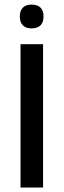

<svg xmlns="http://www.w3.org/2000/svg" viewBox="-20 -836 284 856"><path d="M172 0H71.5V-639H172ZM121 -709.5Q95 -709.5 81.8 -723.2Q68.5 -737 68.5 -761.5V-764Q68.5 -788 81.8 -801.8Q95 -815.5 121 -815.5Q147.5 -815.5 160.8 -801.8Q174 -788 174 -764V-761.5Q174 -737 160.8 -723.2Q147.5 -709.5 121 -709.5Z"/></svg>

Font: Anek Latin Medium Medium
Style: Regular
Weight: 500
Version: Version 1.003